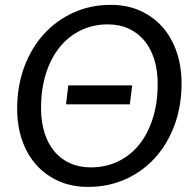

<svg xmlns="http://www.w3.org/2000/svg" viewBox="-20 -744 786 772"><path d="M254.5 -400.5H511.5L502 -324.5H245.5ZM710 -409Q710 -317.5 681.8 -241Q653.5 -164.5 603.2 -109.2Q553 -54 484.2 -23.2Q415.5 7.5 334.5 7.5Q268.5 7.5 215.8 -16Q163 -39.5 125.8 -81.2Q88.5 -123 68.8 -180.5Q49 -238 49 -306.5Q49 -398 77.5 -474.8Q106 -551.5 156.5 -607Q207 -662.5 275.8 -693.5Q344.5 -724.5 425 -724.5Q491 -724.5 543.8 -700.8Q596.5 -677 633.5 -635Q670.5 -593 690.2 -535.2Q710 -477.5 710 -409ZM614 -407Q614 -461.5 600 -505.8Q586 -550 560.2 -581Q534.5 -612 497.2 -629Q460 -646 413.5 -646Q354.5 -646 305.2 -622.2Q256 -598.5 220.2 -554.5Q184.5 -510.5 164.8 -448.2Q145 -386 145 -309Q145 -254.5 158.8 -210.5Q172.5 -166.5 198.5 -135.5Q224.5 -104.5 261.5 -87.8Q298.5 -71 345 -71Q404.5 -71 454 -94.5Q503.5 -118 539 -161.8Q574.5 -205.5 594.2 -267.8Q614 -330 614 -407Z"/></svg>

Font: Lato
Style: Italic
Weight: 400
Italic angle: -7°
Designer: Lukasz Dziedzic
Foundry: tyPoland Lukasz Dziedzic
Version: Version 2.007; 2014-02-27